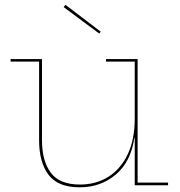

<svg xmlns="http://www.w3.org/2000/svg" viewBox="-20 -770 748 798"><path d="M252 -750 398.5 -638.5 392.5 -630.5 244.5 -740.5ZM540 -514H420.5V-524.5H552V-11H678.5V0H540ZM154.5 -524.5V-187.5Q154.5 -101.5 191 -52.2Q227.5 -3 312.5 -3Q379.5 -3 430.8 -35.5Q482 -68 511 -129.2Q540 -190.5 540 -277L546.5 -197.5H538.5Q524 -97.5 461.2 -44.5Q398.5 8.5 311 8.5Q220.5 8.5 181.5 -43.8Q142.5 -96 142.5 -186.5V-514H24V-524.5Z"/></svg>

Font: Hepta Slab ExtraLight Thin
Style: Regular
Weight: 250
Version: Version 1.102